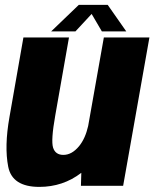

<svg xmlns="http://www.w3.org/2000/svg" viewBox="-20 -746 620 771"><path d="M305 0 306.5 -52Q233 4.5 138 4.5Q29 4.5 13 -76.5Q-3 -157.5 18 -276L74 -595.5H257L202 -283Q184 -182 193.2 -153Q202.5 -124 234.5 -124Q268.5 -124 297.5 -159Q322.5 -189.5 334 -240L397 -595.5H580L474.5 0ZM185.5 -620 296.5 -726.5H412.5L487 -620H389L348 -690L283 -620Z"/></svg>

Font: Anybody ExtraBold
Style: Italic
Weight: 800
Italic angle: -10°
Designer: Tyler Finck
Foundry: Etcetera Type Company
Version: Version 1.010; ttfautohint (v1.8.3) -l 8 -r 50 -G 200 -x 14 